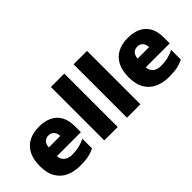

<svg xmlns="http://www.w3.org/2000/svg" viewBox="-25 -1341 1932 1932"><g transform="rotate(-45 941.0 -375.0)"><path d="M315 -563Q396 -563 454.5 -535Q513 -507 544.5 -451Q576 -395 576 -310V-225H235Q237 -182 267.5 -154Q298 -126 356 -126Q408 -126 451 -136Q494 -146 540 -168V-31Q500 -10 452.5 0Q405 10 333 10Q249 10 183.5 -19.5Q118 -49 80 -112Q42 -175 42 -273Q42 -373 76.5 -437Q111 -501 172.5 -532Q234 -563 315 -563ZM322 -433Q288 -433 265.5 -412Q243 -391 239 -345H403Q402 -382 381.5 -407.5Q361 -433 322 -433Z M875 0H684V-760H875Z M1198 0H1007V-760H1198Z M1579 -563Q1660 -563 1718.5 -535Q1777 -507 1808.5 -451Q1840 -395 1840 -310V-225H1499Q1501 -182 1531.5 -154Q1562 -126 1620 -126Q1672 -126 1715 -136Q1758 -146 1804 -168V-31Q1764 -10 1716.5 0Q1669 10 1597 10Q1513 10 1447.5 -19.5Q1382 -49 1344 -112Q1306 -175 1306 -273Q1306 -373 1340.5 -437Q1375 -501 1436.5 -532Q1498 -563 1579 -563ZM1586 -433Q1552 -433 1529.5 -412Q1507 -391 1503 -345H1667Q1666 -382 1645.5 -407.5Q1625 -433 1586 -433Z"/></g></svg>

Font: Noto Sans Cham Black
Style: Regular
Weight: 900
Version: Version 2.002